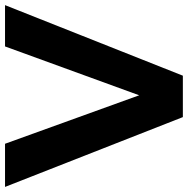

<svg xmlns="http://www.w3.org/2000/svg" viewBox="-12 -728 740 756"><g transform="rotate(-90 358.0 -350.0)"><path d="M0 -700.2H169.9L360.8 -171.9L553.2 -700.2H715.8L438 0H274.9Z"/></g></svg>

Font: Montserrat-SemiBold
Style: Regular
Weight: 600
Designer: Julieta Ulanovsky
Foundry: Julieta Ulanovsky
Version: Version 6.001